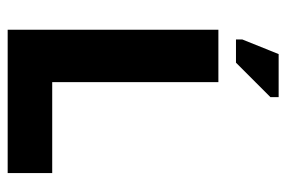

<svg xmlns="http://www.w3.org/2000/svg" viewBox="-146 -618 764 513"><g transform="rotate(90 236.5 -362.0)"><path d="M60 0V-563H200V0ZM60 0V-119H443V0ZM148 -610H86V-627L125 -724H240V-702Z"/></g></svg>

Font: Darker Grotesque Light Black
Style: Regular
Weight: 900
Version: Version 1.000;gftools[0.9.28]